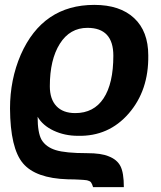

<svg xmlns="http://www.w3.org/2000/svg" viewBox="-20 -558 658 786"><path d="M587 -331Q589 -188 507 -93.5Q425 1 299 -2Q245 -2 200 -23Q155 -44 134 -80Q134 -15 150 14Q168 44 208 56.5Q248 69 336 69Q395 69 425 82Q459 95 473 122Q487 149 487 208H361Q359 201 357 196.5Q355 192 352.5 188.5Q350 185 345 183Q340 181 336 180Q332 179 322.5 178.5Q313 178 306.5 177.5Q300 177 284.5 176.5Q269 176 257 176Q126 172 74 110.5Q22 49 21 -114Q21 -232 65 -334Q155 -538 366 -538Q471 -538 529 -484Q587 -430 587 -331ZM288 -95Q364 -95 404 -155.5Q444 -216 444 -330Q444 -444 338 -444Q266 -444 225 -379Q184 -314 184 -205Q184 -152 211 -123.5Q238 -95 288 -95Z"/></svg>

Font: Libra Sans
Style: Bold Italic
Weight: 700
Italic angle: -12°
Foundry: Context Ltd
Version: Version 1.002